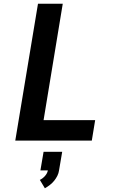

<svg xmlns="http://www.w3.org/2000/svg" viewBox="-20 -755 640 1031"><path d="M62 0 184 -735H317L214 -110H491L473 0ZM221 256 194 211Q209 204 221.5 190Q234 176 237 160H197L214 60H314L297 160Q295 175 288 189Q281 203 271 215.5Q261 228 248 238Q235 248 221 256Z"/></svg>

Font: Iosevka SS04 XBd Ex
Style: Italic
Weight: 800
Width: 7
Italic angle: -9°
Monospace: yes
Designer: Belleve Invis
Foundry: Belleve Invis
Version: Version 19.0.0; ttfautohint (v1.8.4)